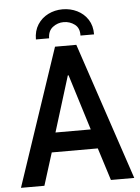

<svg xmlns="http://www.w3.org/2000/svg" viewBox="-60 -958 733 1004"><g transform="rotate(-5 306.5 -455.5)"><path d="M8.8 0 250.5 -719.7H362.3L603.5 0H481L417 -202.1L407.2 -246.1L308.1 -564.5H304.2L205.6 -246.1L195.3 -202.1L131.8 0ZM141.1 -170.4V-272.5H471.2V-170.4ZM306.2 -911.1Q347.7 -911.1 382.8 -893.8Q418 -876.5 439 -844Q460 -811.5 459.5 -766.1H388.2Q389.6 -805.7 364.3 -824.7Q338.9 -843.8 306.2 -843.8Q274.9 -843.8 249.5 -824.5Q224.1 -805.2 223.6 -766.1H154.3Q154.3 -811.5 175.3 -844Q196.3 -876.5 231 -893.8Q265.6 -911.1 306.2 -911.1Z"/></g></svg>

Font: Reddit Sans Condensed SemiBold
Style: Regular
Weight: 600
Designer: Stephen Hutchings
Foundry: Reddit
Version: Version 1.014